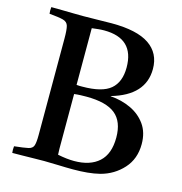

<svg xmlns="http://www.w3.org/2000/svg" viewBox="-105 -796 846 893"><g transform="rotate(15 318.5 -349.5)"><path d="M326 2Q291 2 253.5 0.5Q216 -1 187 -1Q171 -1 142 -0.5Q113 0 83 0.5Q53 1 33 1Q31 -14 33 -31Q80 -36 100 -40.5Q120 -45 125 -60.5Q130 -76 130 -111V-576Q130 -618 125 -636Q120 -654 99.5 -659.5Q79 -665 33 -669Q31 -684 33 -701Q54 -701 83 -700.5Q112 -700 140.5 -699.5Q169 -699 188 -699Q219 -699 259.5 -700Q300 -701 324 -701Q446 -701 505 -661Q564 -621 564 -545Q564 -418 407 -373V-372Q461 -368 505.5 -347Q550 -326 577 -288Q604 -250 604 -194Q604 -123 561 -75.5Q518 -28 454 -11Q426 -4 394 -1Q362 2 326 2ZM299 -341Q287 -341 271.5 -340.5Q256 -340 240 -338V-116Q240 -91 240 -74Q240 -57 241 -46Q285 -37 320 -37Q397 -37 439.5 -75.5Q482 -114 482 -193Q482 -270 438 -305.5Q394 -341 299 -341ZM240 -382Q248 -381 254.5 -381Q261 -381 267 -381Q363 -381 403.5 -415.5Q444 -450 444 -520Q444 -660 299 -660Q284 -660 270.5 -658.5Q257 -657 240 -655Z"/></g></svg>

Font: Castoro
Style: Regular
Weight: 400
Designer: John Hudson
Foundry: Tiro Typeworks Ltd.
Version: Version 2.04